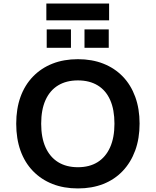

<svg xmlns="http://www.w3.org/2000/svg" viewBox="-20 -1047 874 1077"><path d="M417 10Q338 10 274.5 -15Q211 -40 165 -87.5Q119 -135 95 -202Q71 -269 71 -353Q71 -437 95 -503.5Q119 -570 165 -617.5Q211 -665 274.5 -690Q338 -715 417 -715Q496 -715 559.5 -690Q623 -665 668.5 -618Q714 -571 738.5 -504Q763 -437 763 -354Q763 -270 738.5 -203Q714 -136 668.5 -88Q623 -40 559.5 -15Q496 10 417 10ZM417 -109Q482 -109 527.5 -137.5Q573 -166 597.5 -220.5Q622 -275 622 -353Q622 -432 598 -486Q574 -540 528 -568Q482 -596 417 -596Q352 -596 306 -568Q260 -540 235.5 -486Q211 -432 211 -353Q211 -275 235.5 -220.5Q260 -166 306 -137.5Q352 -109 417 -109ZM240 -933V-1027H592V-933ZM242 -779V-882H378V-779ZM454 -779V-882H590V-779Z"/></svg>

Font: Nunito Sans 7pt
Style: Bold
Weight: 700
Designer: Vernon Adams
Foundry: Vernon Adams
Version: Version 3.101;gftools[0.9.27]